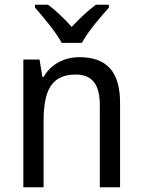

<svg xmlns="http://www.w3.org/2000/svg" viewBox="-20 -786 599 806"><path d="M239 -606H324C347 -651 402 -715 437 -754V-766H382C347 -739 316 -711 281 -673C249 -709 213 -743 182 -766H127V-754C163 -713 215 -651 239 -606ZM313 -546C252 -546 194 -518 163 -463H158L146 -536H78V0H163V-278C163 -408 197 -473 298 -473C368 -473 399 -430 399 -345V0H484V-355C484 -487 426 -546 313 -546Z"/></svg>

Font: Noto Sans Lao Looped SemiCondensed
Style: Regular
Weight: 400
Width: 4
Designer: Mark Frömberg, Ben Mitchell
Foundry: The Fontpad Ltd
Version: Version 1.003